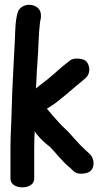

<svg xmlns="http://www.w3.org/2000/svg" viewBox="-20 -727 446 825"><path d="M134.6 -347.2C136.6 -399.7 140 -449.8 143.9 -507L146 -553.8C147.3 -582.9 149.3 -610.9 152.4 -635C153.3 -637.8 171.4 -692.3 118.9 -704.8C87.3 -712.4 62 -693.1 56.6 -675.2C45.2 -637 45.7 -596.7 44 -558.1C39.4 -452.2 32.4 -361 30 -249.8C28.7 -185.9 25 -151.5 25 -90V39C25 72.3 59.8 78 76 78C92.2 78 127 72.3 127 39V-90C127 -117.6 127.9 -139.1 129 -162.7C131.5 -159.2 134.5 -154.2 137.8 -150.2C155.2 -128.9 173.1 -112.4 195.4 -95.4C220.6 -69.9 244.6 -35.2 283.8 -3.5L296.7 9C312.7 24.2 347 20.9 363.6 11.5C386.1 -1.1 390.3 -42.4 364.2 -66.6L350.9 -78.8C331.2 -96.7 318 -110.6 300.6 -130.2L284.7 -148.1C278.1 -155.8 272.3 -161.9 263.9 -169.9C243.4 -188 224.6 -210.2 202.9 -234.4C198.4 -240.1 190.4 -250.3 181.4 -259.7C195.4 -269.1 212.4 -278.5 225.9 -290C242.5 -304.2 256.2 -313.2 277.1 -332.1C298.2 -349.6 324.9 -371.8 345.6 -389.5C371.7 -411.3 365.9 -445.2 351.6 -462.6C341.8 -474.6 300.1 -481.6 281.4 -467.6C258.4 -450.4 235.1 -430.7 210.7 -408.5L188.6 -389.5C171.5 -377.3 150.2 -358.9 134.6 -347.2Z"/></svg>

Font: Take Off
Style: YouHoser
Weight: 400
Foundry: Cannot Into Space Fonts
Version: Version 0.89